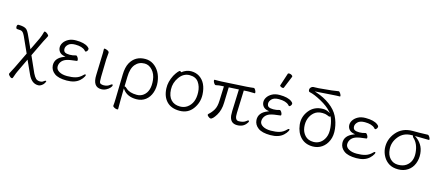

<svg xmlns="http://www.w3.org/2000/svg" viewBox="-59 -1435 5280 2301"><g transform="rotate(15 2580.5 -284.5)"><path d="M24 -429Q9 -429 7 -450Q5 -462 9.5 -472.5Q14 -483 24 -483Q95 -483 124 -460Q146 -442 171 -384L238 -237L312 -391Q331 -434 343 -482Q344 -486 353.5 -486Q363 -486 381.5 -472Q400 -458 402 -445Q401 -440 388.5 -417Q376 -394 363 -369L268 -171L358 31Q378 71 396 88Q414 105 444 106Q474 107 489 93Q507 80 513.5 80Q520 80 521 85Q521 91 511.5 108.5Q502 126 481.5 141Q461 156 439 156H436Q357 156 312 57L237 -108L159 56Q149 74 124 146Q121 156 110.5 156Q100 156 84 140.5Q68 125 67 117Q66 109 76.5 92Q87 75 112 24L208 -175L120 -370Q106 -399 94 -411.5Q82 -424 64.5 -426.5Q47 -429 24 -429Z M785 -307H787Q797 -307 807.5 -290.5Q818 -274 819 -260.5Q820 -247 812 -246Q721 -237 683 -223Q645 -209 625 -180.5Q605 -152 606.5 -118Q608 -84 646 -62Q684 -40 745 -40Q806 -40 851 -53Q896 -66 933 -104Q944 -116 951 -116Q967 -116 953.5 -90Q940 -64 913 -39Q857 13 753.5 13Q650 13 600.5 -24Q551 -61 547 -119Q542 -211 651 -253L667 -260L650 -263Q613 -270 593 -292.5Q573 -315 571 -346.5Q569 -378 588.5 -408.5Q608 -439 646 -460Q684 -481 740 -481Q843 -481 891 -444Q909 -429 910 -422Q911 -403 900 -392Q889 -381 884.5 -381Q880 -381 876 -384L868 -393Q830 -430 744 -430Q684 -430 656.5 -402.5Q629 -375 630.5 -345.5Q632 -316 651.5 -305.5Q671 -295 709 -295Q747 -295 785 -307Z M1180 6Q1074 6 1080 -143L1087 -364Q1090 -418 1088 -470Q1089 -474 1097.5 -474Q1106 -474 1120 -469Q1151 -458 1153 -443V-442L1154 -440L1147 -353L1142 -135Q1141 -109 1143.5 -83.5Q1146 -58 1163 -52.5Q1180 -47 1196 -47Q1242 -47 1272 -72Q1287 -84 1295 -84Q1301 -84 1302 -73.5Q1303 -63 1286 -43Q1269 -23 1240.5 -8.5Q1212 6 1180 6Z M1439 79V184Q1439 190 1425.5 190Q1412 190 1393.5 181Q1375 172 1373 161V158Q1377 125 1378 71L1385 -229Q1387 -321 1417 -376Q1475 -481 1600 -481Q1656 -481 1701 -451.5Q1746 -422 1775 -371.5Q1804 -321 1812 -252Q1820 -183 1799 -121Q1778 -59 1731 -23Q1684 13 1617 13Q1505 13 1450 -61L1441 -73ZM1448 -99Q1456 -99 1476 -80Q1520 -39 1609 -39Q1657 -39 1692 -66Q1767 -124 1752 -261Q1744 -334 1702 -380Q1660 -426 1606 -426Q1535 -426 1491.5 -374.5Q1448 -323 1446 -218L1443 -99Z M2054 -438Q2110 -481 2168.5 -481Q2227 -481 2271 -453Q2364 -393 2371 -245Q2375 -145 2316 -66Q2257 13 2153.5 13Q2050 13 1993.5 -46Q1937 -105 1933 -207Q1929 -286 1973 -372Q1993 -407 2011 -428Q2029 -449 2037.5 -449Q2046 -449 2054 -438ZM2146 -38Q2197 -38 2235 -65Q2319 -125 2313 -258Q2310 -330 2274.5 -380.5Q2239 -431 2163 -431Q2087 -431 2036.5 -361Q1986 -291 1989.5 -207.5Q1993 -124 2034 -81Q2075 -38 2146 -38Z M2826 -141Q2821 -50 2871 -50Q2931 -50 2962 -77Q2976 -89 2983.5 -89Q2991 -89 2992 -80.5Q2993 -72 2978 -53Q2940 1 2864 1Q2778 1 2767 -94Q2766 -109 2766 -149L2776 -418L2652 -411L2646 -219Q2644 -126 2603.5 -60Q2563 6 2537 6Q2525 6 2505.5 -11Q2486 -28 2499 -40Q2535 -71 2559.5 -113Q2584 -155 2586 -226L2593 -407L2557 -405Q2532 -404 2518.5 -400.5Q2505 -397 2494 -396H2493Q2483 -396 2472 -412.5Q2461 -429 2459.5 -442Q2458 -455 2466 -455H2509Q2535 -455 2549 -456L2859 -474Q2882 -476 2906 -478Q2930 -480 2942 -482H2945Q2954 -482 2964 -465.5Q2974 -449 2975.5 -436Q2977 -423 2970 -423L2906 -424H2886Q2876 -424 2867 -423L2836 -421ZM2767 -94Q2767 -94 2767 -95Z M3293 -750Q3295 -759 3310 -759Q3325 -759 3339.5 -750.5Q3354 -742 3354 -732Q3354 -730 3353 -729L3291 -578Q3289 -572 3278 -572Q3267 -572 3254.5 -579Q3242 -586 3242 -590V-594ZM3312 -307H3314Q3324 -307 3334.5 -290.5Q3345 -274 3346 -260.5Q3347 -247 3339 -246Q3248 -237 3210 -223Q3172 -209 3152 -180.5Q3132 -152 3133.5 -118Q3135 -84 3173 -62Q3211 -40 3272 -40Q3333 -40 3378 -53Q3423 -66 3460 -104Q3471 -116 3478 -116Q3494 -116 3480.5 -90Q3467 -64 3440 -39Q3384 13 3280.5 13Q3177 13 3127.5 -24Q3078 -61 3074 -119Q3069 -211 3178 -253L3194 -260L3177 -263Q3140 -270 3120 -292.5Q3100 -315 3098 -346.5Q3096 -378 3115.5 -408.5Q3135 -439 3173 -460Q3211 -481 3267 -481Q3370 -481 3418 -444Q3436 -429 3437 -422Q3438 -403 3427 -392Q3416 -381 3411.5 -381Q3407 -381 3403 -384L3395 -393Q3357 -430 3271 -430Q3211 -430 3183.5 -402.5Q3156 -375 3157.5 -345.5Q3159 -316 3178.5 -305.5Q3198 -295 3236 -295Q3274 -295 3312 -307Z M3938 -707Q3947 -707 3958.5 -689.5Q3970 -672 3971.5 -661Q3973 -650 3968 -650Q3927 -650 3865 -645L3660 -631L3684 -623Q3780 -592 3855.5 -536Q3931 -480 3966 -410.5Q4001 -341 4010.5 -259.5Q4020 -178 3994 -116.5Q3968 -55 3918.5 -21Q3869 13 3806 13Q3714 13 3657.5 -44.5Q3601 -102 3589.5 -198.5Q3578 -295 3640.5 -374.5Q3703 -454 3813 -454Q3848 -454 3880 -438L3903 -426L3886 -445Q3840 -498 3751.5 -546.5Q3663 -595 3607 -606Q3592 -608 3589.5 -627Q3587 -646 3600 -661Q3613 -676 3629 -677.5Q3645 -679 3660 -678.5Q3675 -678 3697 -680L3854 -695Q3884 -698 3936 -707ZM3921 -391Q3912 -384 3906.5 -384Q3901 -384 3877.5 -394.5Q3854 -405 3817 -405Q3755 -405 3716.5 -372.5Q3678 -340 3660.5 -291.5Q3643 -243 3650 -184Q3657 -125 3695 -83.5Q3733 -42 3801 -42Q3846 -42 3882.5 -66.5Q3919 -91 3940 -139Q3961 -187 3954 -258L3952 -276Q3944 -342 3921 -391Z M4378 -307H4380Q4390 -307 4400.5 -290.5Q4411 -274 4412 -260.5Q4413 -247 4405 -246Q4314 -237 4276 -223Q4238 -209 4218 -180.5Q4198 -152 4199.5 -118Q4201 -84 4239 -62Q4277 -40 4338 -40Q4399 -40 4444 -53Q4489 -66 4526 -104Q4537 -116 4544 -116Q4560 -116 4546.5 -90Q4533 -64 4506 -39Q4450 13 4346.5 13Q4243 13 4193.5 -24Q4144 -61 4140 -119Q4135 -211 4244 -253L4260 -260L4243 -263Q4206 -270 4186 -292.5Q4166 -315 4164 -346.5Q4162 -378 4181.5 -408.5Q4201 -439 4239 -460Q4277 -481 4333 -481Q4436 -481 4484 -444Q4502 -429 4503 -422Q4504 -403 4493 -392Q4482 -381 4477.5 -381Q4473 -381 4469 -384L4461 -393Q4423 -430 4337 -430Q4277 -430 4249.5 -402.5Q4222 -375 4223.5 -345.5Q4225 -316 4244.5 -305.5Q4264 -295 4302 -295Q4340 -295 4378 -307Z M5133 -423Q5066 -425 5006 -425H4958L4972 -416Q5011 -391 5040.5 -346Q5070 -301 5075.5 -236.5Q5081 -172 5058 -113.5Q5035 -55 4984.5 -21Q4934 13 4866 13Q4798 13 4753 -14.5Q4708 -42 4681 -89Q4654 -136 4649 -189Q4640 -300 4714.5 -388.5Q4789 -477 4915 -477H4997Q5051 -477 5102 -480H5103Q5114 -480 5125 -462.5Q5136 -445 5137 -434Q5138 -423 5133 -423ZM4934 -425H4916Q4818 -425 4759 -352.5Q4700 -280 4707 -193Q4712 -123 4751 -81.5Q4790 -40 4850.5 -40Q4911 -40 4950 -67Q5027 -121 5018 -232.5Q5009 -344 4945 -401Q4936 -409 4936 -417V-418Z"/></g></svg>

Font: ToneOZ-Pinyin-WenKai-Light
Style: Light
Weight: 300
Designer: Fontworks Inc.
Foundry: ToneOZ
Version: Version 0.240331